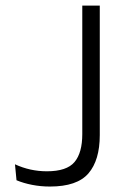

<svg xmlns="http://www.w3.org/2000/svg" viewBox="-20 -659 453 686"><path d="M158.5 7.5Q125.5 7.5 94.8 1.5Q64 -4.5 39 -15L33.5 -72Q60.5 -59.5 89.2 -53.2Q118 -47 147.5 -47Q218.5 -47 246.2 -80Q274 -113 274 -180V-639H336.5V-176.5Q336.5 -86.5 296 -39.5Q255.5 7.5 158.5 7.5Z"/></svg>

Font: Anek Tamil Light
Style: Regular
Weight: 300
Designer: Aadarsh Rajan (Tamil), Yesha Goshar (Latin)
Foundry: Ek Type
Version: Version 1.003